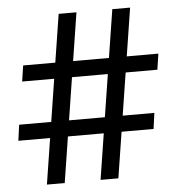

<svg xmlns="http://www.w3.org/2000/svg" viewBox="-51 -748 731 795"><g transform="rotate(-5 314.5 -350.0)"><path d="M335 0 445 -700H519L409 0ZM10 -191 19 -257H581L572 -191ZM112 0 222 -700H296L186 0ZM47 -434 57 -500H619L609 -434Z"/></g></svg>

Font: Figtree Light Medium
Style: Regular
Weight: 500
Version: Version 2.001;gftools[0.9.30]